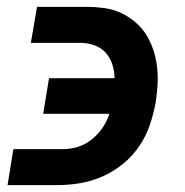

<svg xmlns="http://www.w3.org/2000/svg" viewBox="-20 -540 540 560"><path d="M2 0 19 -105H163Q185 -105 206.5 -111.5Q228 -118 246.5 -132.5Q265 -147 278.5 -166.5Q292 -186 299 -208H106L123 -312H314Q314 -333 307.5 -352.5Q301 -372 288 -386.5Q275 -401 255 -408Q235 -415 214 -415H70L88 -520H232Q258 -520 284 -516.5Q310 -513 332.5 -502.5Q355 -492 374 -476Q393 -460 406 -439.5Q419 -419 427 -395Q435 -371 438 -345.5Q441 -320 439.5 -293.5Q438 -267 434 -241Q428 -208 417 -175.5Q406 -143 386 -113.5Q366 -84 338 -61.5Q310 -39 278 -25Q246 -11 212.5 -5.5Q179 0 146 0Z"/></svg>

Font: Iosevka Extrabold
Style: Italic
Weight: 800
Italic angle: -9°
Monospace: yes
Designer: Belleve Invis
Foundry: Belleve Invis
Version: Version 32.5.0; ttfautohint (v1.8.4)